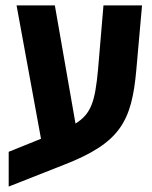

<svg xmlns="http://www.w3.org/2000/svg" viewBox="-20 -622 559 707"><path d="M12 65 215 -15C424 -96 465 -176 482 -365L503 -602H361L341 -366C330 -248 316 -203 258 -167L182 -602H41L131 -111L12 -63Z"/></svg>

Font: Noto Sans Hebrew Condensed
Style: Bold
Weight: 700
Width: 3
Designer: Monotype Design Team
Foundry: Monotype Imaging Inc.
Version: Version 2.004